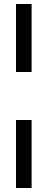

<svg xmlns="http://www.w3.org/2000/svg" viewBox="-20 -820 238 960"><path d="M138 120H60V-220H138ZM60 -800H138V-460H60Z"/></svg>

Font: Minipax
Style: Bold
Weight: 600
Designer: Raphaël Ronot, Igor Stepanchenko (Cyrillic)
Foundry: steppetype
Version: Version 1.002